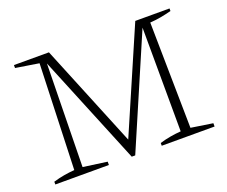

<svg xmlns="http://www.w3.org/2000/svg" viewBox="-107 -813 1159 980"><g transform="rotate(-20 472.0 -322.5)"><path d="M786 -36 904 -18V0H617V-15Q647 -24 676 -29Q705 -34 733 -36L731 -600L473 0H454L210 -595L200 -36L330 -18V0H39V-15Q69 -24 98 -29Q127 -34 155 -36L175 -609L49 -629V-645H239L467 -88L708 -645H894V-631Q867 -624 838 -618.5Q809 -613 777 -611Z"/></g></svg>

Font: Piazzolla ExtraLight
Style: Regular
Weight: 200
Designer: Juan Pablo del Peral
Foundry: Huerta Tipografica
Version: Version 1.330